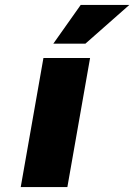

<svg xmlns="http://www.w3.org/2000/svg" viewBox="-20 -758 544 778"><path d="M196 -581 307 -738H504L326 -581ZM64 0 156 -523H345L253 0Z"/></svg>

Font: Tomorrow
Style: Bold Italic
Weight: 700
Italic angle: -10°
Designer: Tony de Marco, Monica Rizzolli
Foundry: Just in Type
Version: Version 2.002